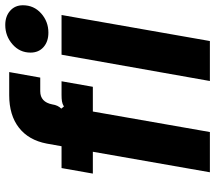

<svg xmlns="http://www.w3.org/2000/svg" viewBox="-64 -754 818 730"><g transform="rotate(-90 345.0 -389.0)"><path d="M55 0 133 -445H50L71 -564H154L164 -620Q177 -689 224.5 -726Q272 -763 348 -763H436L415 -645H363Q322 -645 313 -599Q310 -578 297 -565L305 -555Q315 -561 325 -562.5Q335 -564 349 -564H401L380 -445H286L208 0ZM554 0H402L502 -564H653ZM510 -682Q510 -723 541.5 -750.5Q573 -778 615 -778Q648 -778 669 -759.5Q690 -741 690 -711Q690 -669 659 -641.5Q628 -614 586 -614Q552 -614 531 -632.5Q510 -651 510 -682Z"/></g></svg>

Font: Open Sauce Sans ExBold Italic
Style: Regular
Weight: 800
Italic angle: -10°
Designer: Alfredo Marco Pradil
Foundry: Creative Sauce Fz LLC
Version: Version 1.477